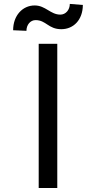

<svg xmlns="http://www.w3.org/2000/svg" viewBox="-20 -948 484 968"><path d="M268.8 -727.3H175.1V0H268.8ZM46.2 -795.5 113.3 -792.6C113.3 -822.8 132.8 -846.6 159.4 -846.6C212.7 -846.6 223.4 -800.8 289.1 -800.8C350.5 -800.8 397.4 -847.7 397.7 -922.9L332 -928.3C332 -898.4 311.4 -874.3 284.4 -874.3C234 -874.3 209.9 -920.5 154.8 -920.5C93.4 -920.5 46.2 -869.3 46.2 -795.5Z"/></svg>

Font: Margiela Sans Text
Style: Regular
Weight: 400
Designer: Stefan Endress, Andreas Faust
Version: Version 1.100;FEAKit 1.0